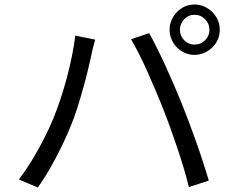

<svg xmlns="http://www.w3.org/2000/svg" viewBox="-20 -830 1040 857"><path d="M783 -697Q783 -670 802 -650.5Q821 -631 848 -631Q876 -631 895.5 -650.5Q915 -670 915 -697Q915 -724 895.5 -744Q876 -764 848 -764Q821 -764 802 -744Q783 -724 783 -697ZM737 -697Q737 -720 746 -740.5Q755 -761 770 -776.5Q785 -792 805 -801Q825 -810 848 -810Q871 -810 891.5 -801Q912 -792 927.5 -776.5Q943 -761 952 -740.5Q961 -720 961 -697Q961 -674 952 -653.5Q943 -633 927.5 -618Q912 -603 891.5 -594Q871 -585 848 -585Q825 -585 805 -594Q785 -603 770 -618Q755 -633 746 -653.5Q737 -674 737 -697ZM218 -301Q234 -340 249.5 -386.5Q265 -433 278 -481.5Q291 -530 301 -579Q311 -628 316 -671L405 -653Q400 -636 395 -616.5Q390 -597 387 -580Q382 -557 373 -519.5Q364 -482 352 -439Q340 -396 326 -351Q312 -306 296 -268Q268 -199 229.5 -126Q191 -53 149 7L64 -29Q88 -60 110 -94.5Q132 -129 151.5 -164.5Q171 -200 188 -234.5Q205 -269 218 -301ZM710 -339Q695 -378 676.5 -421.5Q658 -465 639 -508Q620 -551 600.5 -589Q581 -627 565 -655L646 -682Q661 -655 680 -617Q699 -579 718.5 -536.5Q738 -494 757 -450Q776 -406 792 -366Q807 -329 824 -283.5Q841 -238 857.5 -191.5Q874 -145 888 -101.5Q902 -58 912 -24L823 5Q814 -33 801 -76.5Q788 -120 773 -165Q758 -210 742 -254.5Q726 -299 710 -339Z"/></svg>

Font: SpoqaHanSans-Regular
Style: Regular
Weight: 400
Designer: [Spoqa Han Sans] Dong-huui Kim \uAE40 \uB3D9 \uD718  Younghwa Kang \uAC15 \uC601 \uD654  [Noto Sans] Ryoko NISHIZUKA \u8
Foundry: Spoqa (http://www.spoqa-han-sans.com)
Version: Version 2.000